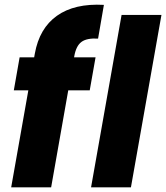

<svg xmlns="http://www.w3.org/2000/svg" viewBox="-20 -804 713 824"><path d="M28 0 129.4 -573.6Q149 -682.9 224.5 -736.4Q299.9 -790 425.9 -783.1L400.9 -638.4Q352.6 -641.1 329.7 -624.2Q306.8 -607.4 298.8 -563.1L199.5 0ZM39.3 -416.3 64.2 -557.9H390.1L365.1 -416.3ZM370.8 0 501.8 -740H672.9L541.9 0Z"/></svg>

Font: Poppins Variable
Style: Italic
Weight: 100
Italic angle: -10°
Designer: Jonny Pinhorn
Foundry: Indian Type Foundry
Version: Version 6.000